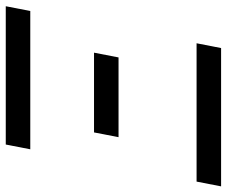

<svg xmlns="http://www.w3.org/2000/svg" viewBox="-82 -690 769 650"><g transform="rotate(-90 302.0 -364.5)"><path d="M122.1 -646H590.3L606.4 -729H138.2ZM163.1 -347.2H433.1L449.2 -430.2H179.2ZM-3.4 0H464.8L481 -83H12.7Z"/></g></svg>

Font: Hack
Style: Oblique
Weight: 400
Italic angle: -12°
Monospace: yes
Designer: Christopher Simpkins
Foundry: Christopher Simpkins
Version: Version 2.010